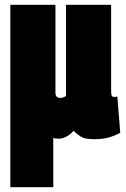

<svg xmlns="http://www.w3.org/2000/svg" viewBox="-20 -570 523 800"><path d="M23 210V-550H211V-186Q211 -171 217 -166.5Q223 -162 230 -162Q243 -162 255 -170V-550H443V-192Q443 -176 446 -171Q449 -166 455 -166Q463 -166 469 -168L481 -17Q462 -6 436 2Q410 10 374 10Q334 10 318 0Q302 -10 286 -25Q275 -11 258 -1.5Q241 8 224 8Q217 8 211.5 7Q206 6 202 5V210Z"/></svg>

Font: Georama Condensed Black
Style: Regular
Weight: 900
Width: 3
Designer: Jean-Baptiste Levee
Foundry: Production Type
Version: Version 1.000